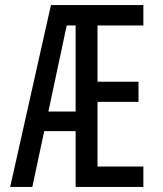

<svg xmlns="http://www.w3.org/2000/svg" viewBox="-20 -734 640 754"><path d="M20 0 180 -714H543V-634H363V-413H524V-334H363V-80H543V0H277V-634H242L107 0ZM123 -219 144 -296H300V-219Z"/></svg>

Font: Noto Sans Mono
Style: Regular
Weight: 400
Designer: Monotype Design Team
Foundry: Monotype Imaging Inc.
Version: Version 2.014